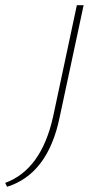

<svg xmlns="http://www.w3.org/2000/svg" viewBox="-151 -428 389 737"><path d="M144 -408H170L78 22Q33 240 -124 289L-131 274Q8 223 53 19Z"/></svg>

Font: Ysabeau Infant Extralight
Style: Italic
Weight: 200
Italic angle: -12°
Designer: Christian Thalmann (Catharsis Fonts)
Version: Version 0.003